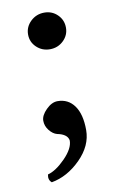

<svg xmlns="http://www.w3.org/2000/svg" viewBox="-72 -465 392 662"><g transform="rotate(-10 124.5 -134.5)"><path d="M123 -116.2Q160.2 -116.2 181.6 -86.4Q203.1 -56.6 203.1 -1Q203.1 53.7 157 99.9Q110.8 146 55.2 155.8Q42.5 145.5 46.9 127Q75.2 119.6 108.2 86.2Q141.1 52.7 141.1 24.9Q138.7 5.4 110.8 -2.9Q109.4 -3.4 106.4 -3.9Q103.5 -4.4 102.1 -4.9Q87.4 -8.8 75.2 -24.2Q63 -39.6 63 -58.1Q63 -76.7 82.8 -96.4Q102.5 -116.2 123 -116.2ZM63 -359.9Q63 -386.7 83 -405.8Q103 -424.8 130.9 -424.8Q158.2 -424.8 177 -406.2Q195.8 -387.7 195.8 -360.8Q195.8 -334.5 176.3 -315.7Q156.7 -296.9 128.9 -296.9Q101.6 -296.9 82.3 -315.2Q63 -333.5 63 -359.9Z"/></g></svg>

Font: Common Serif SemiBold
Style: Regular
Weight: 600
Designer: Philipp H. Poll, Khaled Hosny
Foundry: Stefan Peev, Context Ltd.
Version: Version 1.026